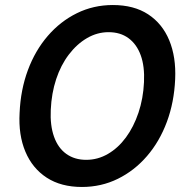

<svg xmlns="http://www.w3.org/2000/svg" viewBox="-20 -732 740 764"><path d="M306 12Q223 12 166 -25Q109 -62 81 -128.5Q53 -195 58 -283Q62 -375 91 -453Q120 -531 170 -589Q220 -647 286 -679.5Q352 -712 429 -712Q513 -712 569.5 -675Q626 -638 653.5 -571.5Q681 -505 677 -417Q673 -325 644 -247Q615 -169 565 -111Q515 -53 449 -20.5Q383 12 306 12ZM323 -96Q369 -96 409.5 -119.5Q450 -143 481 -185Q512 -227 531 -283.5Q550 -340 553 -405Q556 -468 540 -512Q524 -556 491.5 -580Q459 -604 412 -604Q367 -604 326.5 -580.5Q286 -557 254 -515Q222 -473 203.5 -417Q185 -361 182 -295Q179 -233 195 -188Q211 -143 244 -119.5Q277 -96 323 -96Z"/></svg>

Font: DM Sans SemiBold
Style: Italic
Weight: 600
Italic angle: -10°
Designer: Colophon Foundry, Jonny Pinhorn
Foundry: Colophon Foundry
Version: Version 4.004;gftools[0.9.30]